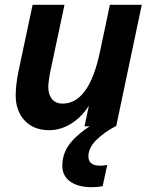

<svg xmlns="http://www.w3.org/2000/svg" viewBox="-20 -523 624 795"><path d="M461 0H330L348 -85Q316 -36 273 -10Q230 16 184 16Q119 16 82 -24Q45 -64 45 -128Q45 -172 57 -230L115 -503H247L189 -230Q180 -185 180 -162Q180 -131 195.5 -112.5Q211 -94 239 -94Q349 -94 394 -309L435 -503H567ZM424 160 405 248Q385 252 360 252Q303 252 270.5 228.5Q238 205 238 163Q238 107 277 62.5Q316 18 388 -22L458 0Q411 25 378.5 57Q346 89 346 125Q346 163 395 163Q408 163 424 160Z"/></svg>

Font: Wix Madefor Text
Style: Bold Italic
Weight: 700
Italic angle: -12°
Designer: Dalton Maag Ltd
Foundry: Dalton Maag Ltd
Version: Version 3.100